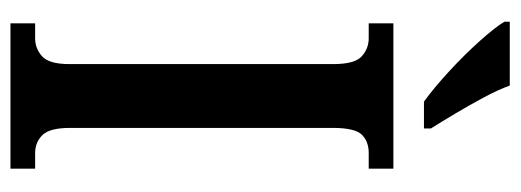

<svg xmlns="http://www.w3.org/2000/svg" viewBox="-326 -644 971 358"><g transform="rotate(90 159.0 -465.5)"><path d="M24 0V-46H52Q71 -46 85.5 -59Q100 -72 100 -110V-602Q100 -642 85.5 -655Q71 -668 52 -668H24V-714H295V-668H266Q244 -668 231.5 -655Q219 -642 219 -601V-111Q219 -73 232.5 -59.5Q246 -46 266 -46H295V0ZM170 -771Q145 -789 114 -817.5Q83 -846 57 -875Q31 -904 21 -921V-931H140Q148 -909 162.5 -882Q177 -855 192.5 -829Q208 -803 220 -784V-771Z"/></g></svg>

Font: Noto Serif ExtraCondensed SemiBold
Style: Regular
Weight: 600
Width: 2
Designer: Monotype Design Team
Foundry: Monotype Imaging Inc.
Version: Version 2.015; ttfautohint (v1.8.4.7-5d5b)